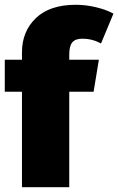

<svg xmlns="http://www.w3.org/2000/svg" viewBox="-22 -784 495 804"><path d="M268 -555V-534H392L370 -400H268V0H70V-400H-2V-534H70V-565Q70 -652 128 -708Q186 -764 296 -764Q338 -764 381 -753.5Q424 -743 453 -727L401 -602Q364 -622 323 -622Q294 -622 281 -607Q268 -592 268 -555Z"/></svg>

Font: FiraGO Heavy
Style: Regular
Weight: 900
Designer: bBox Type
Foundry: bBox Type GmbH
Version: Version 1.001